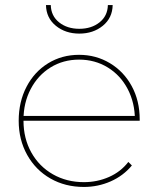

<svg xmlns="http://www.w3.org/2000/svg" viewBox="-20 -737 627 760"><path d="M312 3Q238 3 179.5 -30.5Q121 -64 87.5 -124Q54 -184 54 -259Q54 -334 85 -393.5Q116 -453 170.5 -486.5Q225 -520 293 -520Q360 -520 415 -487Q470 -454 501.5 -396Q533 -338 533 -264Q533 -263 533 -261.5Q533 -260 533 -259H65V-278H522L514 -263Q514 -330 485.5 -384.5Q457 -439 406.5 -470Q356 -501 293 -501Q230 -501 180 -470Q130 -439 101.5 -384.5Q73 -330 73 -263V-259Q73 -189 104 -133.5Q135 -78 189.5 -47Q244 -16 312 -16Q365 -16 411.5 -36.5Q458 -57 488 -96L502 -82Q468 -41 418 -19Q368 3 312 3ZM294 -604Q239 -604 201 -635Q163 -666 162 -717H181Q182 -674 214 -648.5Q246 -623 294 -623Q342 -623 374 -648.5Q406 -674 407 -717H426Q425 -666 387 -635Q349 -604 294 -604Z"/></svg>

Font: Montserrat
Style: Regular
Weight: 400
Designer: Julieta Ulanovsky
Foundry: Julieta Ulanovsky
Version: Version 8.000